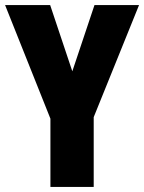

<svg xmlns="http://www.w3.org/2000/svg" viewBox="-20 -734 566 754"><path d="M264 -454 177 -714H0L178 -268V0H348V-274L526 -714H351Z"/></svg>

Font: Noto Sans Devanagari ExtraCondensed Black
Style: Regular
Weight: 900
Width: 2
Designer: Jelle Bosma - Monotype Design Team
Foundry: Monotype Imaging Inc.
Version: Version 2.004